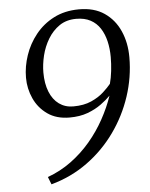

<svg xmlns="http://www.w3.org/2000/svg" viewBox="-55 -792 685 875"><g transform="rotate(-5 288.0 -355.0)"><path d="M145 37 131.5 2.5Q189.5 -18.5 238.8 -54.5Q288 -90.5 327.8 -137.2Q367.5 -184 396.5 -236.8Q425.5 -289.5 443.5 -342.5Q425.5 -324 399 -304.8Q372.5 -285.5 336.8 -272.2Q301 -259 254 -259Q194 -259 153.2 -287.8Q112.5 -316.5 92 -361.8Q71.5 -407 71.5 -457Q71.5 -508 88.8 -559Q106 -610 140 -652.5Q174 -695 223.5 -720.5Q273 -746 337.5 -746.5Q408 -747 454.8 -715Q501.5 -683 525.2 -629.2Q549 -575.5 549 -509Q549 -418 520.2 -331Q491.5 -244 438.2 -169.8Q385 -95.5 310.8 -41.8Q236.5 12 145 37ZM275 -308Q323.5 -308 358 -323.5Q392.5 -339 415 -359.8Q437.5 -380.5 450 -396Q457 -421 460.8 -453.8Q464.5 -486.5 464.5 -517.5Q464.5 -556 456.5 -589.8Q448.5 -623.5 431.8 -649.5Q415 -675.5 388 -690Q361 -704.5 322.5 -704.5Q278 -704.5 246 -682.8Q214 -661 193 -626Q172 -591 162.2 -550.8Q152.5 -510.5 152.5 -473.5Q152.5 -423 167.5 -385.5Q182.5 -348 210.2 -328Q238 -308 275 -308Z"/></g></svg>

Font: Merriweather 28pt Light
Style: Italic
Weight: 300
Italic angle: -7.8°
Version: Version 2.101